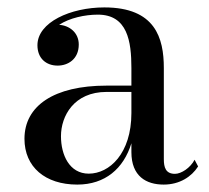

<svg xmlns="http://www.w3.org/2000/svg" viewBox="-20 -488 563 518"><path d="M267.5 -257C125.5 -257 46 -202.5 46 -113.5C46 -37.5 102 10 188.5 10C263.5 10 313.5 -33 334.5 -101.5V-77.5C334.5 -12.5 374.5 10 421.5 10C465 10 497 -11.5 514.5 -39L505 -57C493.5 -35 469 -19 452 -19C427 -19 422 -36.5 422 -58.5V-304.5C422 -385.5 399 -468 261.5 -468C170.5 -468 81 -428 81 -366C81 -330 105 -311 135.5 -311C163 -311 192.5 -328 192.5 -368C192.5 -400.5 166.5 -419.5 139.5 -421C167.5 -439.5 209 -448.5 244 -448.5C324 -448.5 334.5 -376.5 334.5 -304.5V-257ZM219.5 -19.5C167 -19.5 144.5 -70.5 144.5 -120.5C144.5 -175 179.5 -240 267.5 -240H334.5V-183C334.5 -73.5 275 -19.5 219.5 -19.5Z"/></svg>

Font: Bodoni* 11
Style: Regular
Weight: 400
Version: Version 2.3